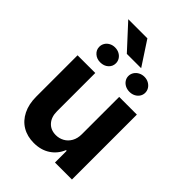

<svg xmlns="http://www.w3.org/2000/svg" viewBox="-256 -994 1109 1109"><g transform="rotate(45 298.5 -439.0)"><path d="M396.5 -530.3H541V0H402.3V-95.7H396.5Q377.4 -48.3 335.7 -20.8Q293.9 6.8 235.4 6.8Q182.1 6.8 141.8 -17.1Q101.6 -41 79.1 -86.2Q56.6 -131.3 56.6 -192.4V-530.3H201.2V-217.8Q201.2 -170.9 226.3 -143.1Q251.5 -115.2 293.9 -115.2Q321.3 -115.2 344.7 -128.2Q368.2 -141.1 382.3 -166Q396.5 -190.9 396.5 -225.6ZM177.7 -715.8Q197.3 -715.8 212.9 -707.5Q228.5 -699.2 237.3 -685.1Q246.1 -670.9 246.1 -654.3Q246.1 -628.4 226.8 -611.1Q207.5 -593.8 177.7 -593.8Q149.4 -593.8 129.9 -611.1Q110.4 -628.4 110.4 -654.3Q110.4 -670.9 119.1 -685.1Q127.9 -699.2 143.3 -707.5Q158.7 -715.8 177.7 -715.8ZM418 -715.8Q437 -715.8 452.6 -707.3Q468.3 -698.7 477.3 -684.6Q486.3 -670.4 486.3 -653.3Q486.3 -636.7 477.3 -622.8Q468.3 -608.9 452.6 -600.8Q437 -592.8 418 -592.8Q398.4 -592.8 382.6 -600.8Q366.7 -608.9 357.7 -622.8Q348.6 -636.7 348.6 -653.3Q348.6 -670.4 357.9 -684.8Q367.2 -699.2 383.1 -707.5Q398.9 -715.8 418 -715.8ZM369.1 -737.3H252L116.2 -884.8H272.5Z"/></g></svg>

Font: Pretendard GOV
Style: Bold
Weight: 700
Designer: Base glyphs from Inter by Rasmus Andersson; Hangeul glyphs from Noto Sans CJK(Source Han Sans) by Jang Soo-young and Kan
Foundry: Kil Hyung-jin
Version: Version 1.309